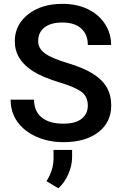

<svg xmlns="http://www.w3.org/2000/svg" viewBox="-20 -741 644 1014"><path d="M36.1 0ZM443.8 -183.1Q443.8 -230 410.9 -255.4Q377.9 -280.8 292 -306.6Q206.1 -332.5 155.3 -364.3Q58.1 -425.3 58.1 -523.4Q58.1 -609.4 128.2 -665Q198.2 -720.7 310.1 -720.7Q384.3 -720.7 442.4 -693.4Q500.5 -666 533.7 -615.5Q566.9 -564.9 566.9 -503.4H443.8Q443.8 -559.1 408.9 -590.6Q374 -622.1 309.1 -622.1Q248.5 -622.1 215.1 -596.2Q181.6 -570.3 181.6 -523.9Q181.6 -484.9 217.8 -458.7Q253.9 -432.6 336.9 -408Q419.9 -383.3 470.2 -351.8Q520.5 -320.3 543.9 -279.5Q567.4 -238.8 567.4 -184.1Q567.4 -95.2 499.3 -42.7Q431.2 9.8 314.5 9.8Q237.3 9.8 172.6 -18.8Q107.9 -47.4 72 -97.7Q36.1 -147.9 36.1 -214.8H159.7Q159.7 -154.3 199.7 -121.1Q239.7 -87.9 314.5 -87.9Q378.9 -87.9 411.4 -114Q443.8 -140.1 443.8 -183.1ZM288.1 253.4 225.6 215.8Q261.2 159.7 262.7 99.6V50.8H360.8V89.4Q360.4 134.8 340.1 180.2Q319.8 225.6 288.1 253.4Z"/></svg>

Font: Roboto Medium
Style: Regular
Weight: 500
Designer: Google
Version: Version 2.134; 2016; ttfautohint (v1.6)